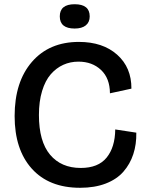

<svg xmlns="http://www.w3.org/2000/svg" viewBox="-20 -870 694 903"><path d="M331.1 -735.8Q261.2 -735.8 261.2 -793Q261.2 -850.1 331.1 -850.1Q401.9 -850.1 401.9 -793Q401.9 -765.6 383.5 -750.7Q365.2 -735.8 331.1 -735.8ZM356.9 13.2Q210.4 13.2 129.6 -76.7Q48.8 -166.5 48.8 -324.2Q48.8 -484.9 130.1 -578.9Q211.4 -672.9 351.1 -672.9Q463.4 -672.9 531 -612.8Q598.6 -552.7 598.1 -453.1L497.1 -431.2Q496.6 -502 455.1 -541Q413.6 -580.1 349.1 -580.1Q310.5 -580.1 277.6 -565.2Q244.6 -550.3 218.8 -520.8Q192.9 -491.2 178 -442.1Q163.1 -393.1 163.1 -329.1Q163.1 -205.1 215.3 -142.6Q267.6 -80.1 359.9 -80.1Q441.9 -80.1 481.4 -128.7Q521 -177.2 522 -261.2L621.1 -246.1Q622.1 -190.9 606.9 -144.8Q591.8 -98.6 560.5 -62.7Q529.3 -26.9 477.3 -6.8Q425.3 13.2 356.9 13.2Z"/></svg>

Font: Bricolage Grotesque Medium
Style: Regular
Weight: 500
Designer: Mathieu Triay
Foundry: Atelier Triay
Version: Version 1.000;gftools[0.9.30]